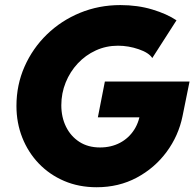

<svg xmlns="http://www.w3.org/2000/svg" viewBox="-20 -748 788 775"><path d="M370.1 7.8Q298.3 7.8 239 -17.6Q179.7 -43 136.5 -88.1Q93.3 -133.3 69.8 -192.9Q46.4 -252.4 46.4 -320.3Q46.4 -405.3 79.1 -479.2Q111.8 -553.2 169.4 -609.1Q227.1 -665 303.2 -696.3Q379.4 -727.5 465.8 -727.5Q535.6 -727.5 594.7 -709.7Q653.8 -691.9 692.4 -666L594.7 -513.7Q581.1 -535.2 539.8 -549.3Q498.5 -563.5 456.1 -563.5Q408.2 -563.5 366.7 -544.4Q325.2 -525.4 293.9 -491.9Q262.7 -458.5 245.1 -415Q227.5 -371.6 227.5 -323.2Q227.5 -274.9 246.6 -236.3Q265.6 -197.8 300.5 -175.3Q335.4 -152.8 383.8 -152.8Q428.7 -152.8 464.4 -171.6Q500 -190.4 522 -224.9Q543.9 -259.3 547.9 -306.6L626 -274.4H375L403.3 -418.9H745.1L716.8 -279.3Q700.7 -200.2 652.6 -135Q604.5 -69.8 532 -31Q459.5 7.8 370.1 7.8Z"/></svg>

Font: Reddit Sans Black
Style: Italic
Weight: 900
Italic angle: -11.25°
Designer: Stephen Hutchings
Version: Version 1.013